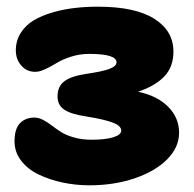

<svg xmlns="http://www.w3.org/2000/svg" viewBox="-20 -550 586 580"><path d="M250 9.8Q209 9.8 169.7 1.5Q130.4 -6.8 97.4 -22.5Q64.5 -38.1 44.2 -64.2Q23.9 -90.3 23.9 -123Q23.9 -160.6 40.3 -177.7Q56.6 -194.8 84 -194.8Q96.7 -194.8 109.9 -188Q123 -181.2 135.7 -171.4Q148.4 -161.6 163.8 -151.6Q179.2 -141.6 203.4 -134.8Q227.5 -127.9 256.8 -127.9Q297.9 -127.9 322 -135.3Q346.2 -142.6 346.2 -155.8Q346.2 -169.9 320.6 -179.7Q294.9 -189.5 240.2 -198.2Q194.3 -205.1 174.1 -218.8Q153.8 -232.4 153.8 -258.8Q153.8 -289.1 174.6 -304.7Q195.3 -320.3 242.2 -327.1Q289.6 -334 310.8 -342Q332 -350.1 332 -361.8Q332 -387.2 249 -387.2Q220.7 -387.2 194.3 -378.7Q168 -370.1 151.9 -360.1Q135.7 -350.1 117.9 -341.6Q100.1 -333 86.9 -333Q60.5 -333 44.2 -352.1Q27.8 -371.1 27.8 -397.9Q27.8 -427.2 42.7 -450.7Q57.6 -474.1 81.8 -488.5Q106 -502.9 138.9 -512.5Q171.9 -522 205.6 -525.9Q239.3 -529.8 275.9 -529.8Q388.2 -529.8 446 -493.4Q503.9 -457 503.9 -394Q503.9 -347.7 476.1 -318.8Q448.2 -290 397 -272.9Q455.1 -260.7 488 -227.5Q521 -194.3 521 -148.9Q521 -105 484.9 -68.6Q448.7 -32.2 386.5 -11.2Q324.2 9.8 250 9.8Z"/></svg>

Font: Shantell Sans Normal
Style: Regular
Weight: 800
Designer: Stephen Nixon, Anya Danilova, Shantell Martin
Foundry: Arrow Type
Version: Version 1.006;[559af2be0]